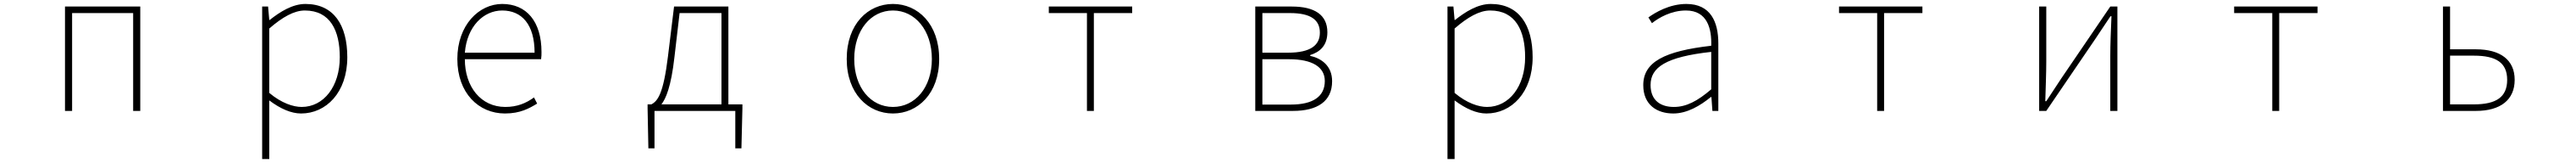

<svg xmlns="http://www.w3.org/2000/svg" viewBox="-20 -560 13040 823"><path d="M309 0H345V-494H654V0H690V-527H309Z M1307 243H1343V46V-53C1399 -11 1454 13 1504 13C1630 13 1738 -92 1738 -271C1738 -434 1669 -540 1526 -540C1460 -540 1397 -500 1345 -459H1343L1337 -527H1307ZM1507 -20C1465 -20 1405 -39 1343 -91V-416C1410 -474 1469 -507 1523 -507C1652 -507 1700 -405 1700 -271C1700 -124 1619 -20 1507 -20Z M2536 13C2614 13 2659 -13 2699 -37L2683 -68C2643 -39 2598 -20 2538 -20C2414 -20 2333 -122 2333 -261H2719C2721 -275 2721 -286 2721 -297C2721 -453 2644 -540 2522 -540C2405 -540 2295 -434 2295 -262C2295 -90 2403 13 2536 13ZM2333 -294C2344 -427 2428 -507 2522 -507C2621 -507 2686 -437 2686 -294Z M3293 0H3702V189H3733L3738 -13V-33H3667V-527H3392L3361 -274C3338 -88 3310 -50 3277 -33H3258V-13L3262 189H3293ZM3328 -33C3350 -61 3377 -121 3394 -272L3420 -494H3632V-33Z M4500 13C4626 13 4734 -88 4734 -262C4734 -439 4626 -540 4500 -540C4374 -540 4266 -439 4266 -262C4266 -88 4374 13 4500 13ZM4500 -20C4388 -20 4304 -118 4304 -262C4304 -407 4388 -507 4500 -507C4612 -507 4697 -407 4697 -262C4697 -118 4612 -20 4500 -20Z M5482 0H5517V-494H5711V-527H5289V-494H5482Z M6334 0H6525C6648 0 6723 -48 6723 -150C6723 -229 6667 -266 6612 -278V-282C6660 -297 6699 -329 6699 -397C6699 -486 6633 -527 6519 -527H6334ZM6370 -294V-494H6510C6616 -494 6661 -459 6661 -395C6661 -333 6616 -294 6500 -294ZM6370 -32V-261H6505C6622 -261 6686 -222 6686 -151C6686 -73 6627 -32 6514 -32Z M7307 243H7343V46V-53C7399 -11 7454 13 7504 13C7630 13 7738 -92 7738 -271C7738 -434 7669 -540 7526 -540C7460 -540 7397 -500 7345 -459H7343L7337 -527H7307ZM7507 -20C7465 -20 7405 -39 7343 -91V-416C7410 -474 7469 -507 7523 -507C7652 -507 7700 -405 7700 -271C7700 -124 7619 -20 7507 -20Z M8450 13C8520 13 8586 -26 8640 -70H8643L8648 0H8678V-341C8678 -448 8640 -540 8516 -540C8430 -540 8357 -496 8324 -472L8342 -443C8376 -470 8439 -507 8514 -507C8623 -507 8645 -414 8642 -329C8405 -302 8298 -247 8298 -130C8298 -30 8368 13 8450 13ZM8453 -20C8389 -20 8335 -50 8335 -131C8335 -220 8413 -273 8642 -298V-109C8573 -50 8516 -20 8453 -20Z M9482 0H9517V-494H9711V-527H9289V-494H9482Z M10302 0H10338L10586 -363C10608 -396 10641 -445 10663 -478H10668C10665 -407 10662 -336 10662 -277V0H10698V-527H10662L10414 -164C10392 -131 10360 -82 10338 -49H10333C10335 -120 10338 -191 10338 -249V-527H10302Z M11482 0H11517V-494H11711V-527H11289V-494H11482Z M12346 0H12513C12636 0 12709 -55 12709 -157C12709 -258 12636 -311 12513 -311H12382V-527H12346ZM12382 -33V-279H12502C12616 -279 12671 -243 12671 -157C12671 -70 12616 -33 12502 -33Z"/></svg>

Font: Harano Aji Gothic ExtraLight
Style: Regular
Weight: 250
Foundry: Masamichi Hosoda
Version: HaranoAjiGothic-ExtraLight version 20230610;ttx 4.39.4